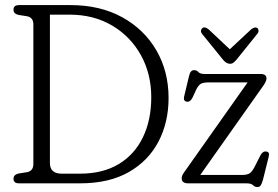

<svg xmlns="http://www.w3.org/2000/svg" viewBox="-20 -720 1090 754"><path d="M33 -18Q33 -34 52.5 -38.5L87 -44Q111 -49 111 -76V-624Q111 -651 87 -656L52.5 -661.5Q33 -666 33 -682Q33 -700 55 -700H257Q373 -700 459.5 -652.5Q546 -605 594 -522.5Q642 -440 642 -335Q642 -240 602.5 -164.2Q563 -88.5 485.8 -44.2Q408.5 0 294 0H55Q33 0 33 -18ZM293.5 -38Q383.5 -38 446 -75.5Q508.5 -113 541.2 -180.8Q574 -248.5 574 -338Q574 -430.5 533 -504Q492 -577.5 419.8 -620Q347.5 -662.5 253 -662.5H176V-80Q176 -38 222.5 -38ZM1015.5 -385.5 766.5 -33H929.5Q950.5 -33 960 -39.2Q969.5 -45.5 979 -63L1002 -108.5Q1011.5 -127 1025 -125Q1040 -123.5 1035.5 -105.5L1012.5 -13.5Q1008 2.5 1003.5 8.5Q999 14.5 991 14.5Q980 14.5 973.5 7.2Q967 0 948 0H719.5Q693.5 0 693.5 -20Q693.5 -30.5 703.5 -44L952.5 -396.5H803Q779.5 -396.5 769.8 -391.5Q760 -386.5 751.5 -370L736 -336.5Q727 -319 714 -320.5Q699 -323 703 -340.5L722.5 -422Q727.5 -444.5 742 -444.5Q752.5 -444.5 759.2 -437Q766 -429.5 783.5 -429.5H1003Q1026.5 -429.5 1026.5 -412Q1026.5 -402 1015.5 -385.5ZM909.5 -486.5Q902.5 -478.5 896.8 -474Q891 -469.5 883 -469.5Q868.5 -469.5 855 -486.5L774 -586.5Q768.5 -593.5 769.2 -599.5Q770 -605.5 774 -609Q783.5 -617.5 799.5 -604.5L882.5 -526.5L966 -604.5Q981.5 -617 991.5 -609Q995 -606 995.2 -599.5Q995.5 -593 990 -586.5Z"/></svg>

Font: Fraunces 144pt SuperSoft Light
Style: Regular
Weight: 300
Version: Version 1.000;[0bf87f6ff]